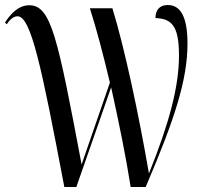

<svg xmlns="http://www.w3.org/2000/svg" viewBox="-22 -747 806 767"><path d="M235 0H283L422 -398C453 -259 482 -115 500 0H560C676 -271 727 -428 727 -573C727 -684 697 -727 648 -727C615 -727 599 -706 599 -675C663 -672 693 -646 693 -525C693 -401 654 -255 573 -54C533 -286 476 -555 427 -714H337C364 -630 391 -526 417 -417L304 -90C208 -599 182 -726 95 -726C51 -726 20 -691 -2 -657L5 -650C14 -664 29 -682 48 -682C102 -682 144 -479 235 0Z"/></svg>

Font: Noto Serif Display ExtraCondensed
Style: Regular
Weight: 400
Width: 2
Designer: Monotype Design Team
Foundry: Monotype Imaging Inc.
Version: Version 2.009